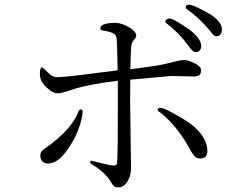

<svg xmlns="http://www.w3.org/2000/svg" viewBox="-20 -812 1040 825"><path d="M151.4 -493.2Q151.4 -522.5 160.2 -522.5Q163.1 -522.5 184.6 -502Q205.1 -480.5 222.7 -480.5Q255.9 -480.5 361.3 -494.1Q465.8 -507.8 485.4 -509.8Q483.4 -629.9 481.4 -646Q479.5 -662.1 465.3 -669.4Q451.2 -676.8 418 -681.6Q411.1 -683.6 411.1 -689.5Q411.1 -713.9 477.5 -713.9Q506.8 -711.9 536.1 -693.8Q565.4 -675.8 565.4 -659.2Q565.4 -651.4 555.7 -640.6Q544.9 -628.9 543.5 -609.4Q542 -589.8 540 -514.6Q660.2 -529.3 697.3 -539.1Q733.4 -547.9 745.1 -550.8Q755.9 -553.7 772.5 -553.7Q789.1 -553.7 816.4 -540Q843.8 -526.4 843.8 -510.7Q843.8 -495.1 836.4 -489.3Q829.1 -483.4 810.5 -483.4L714.8 -485.4Q709 -485.4 540 -469.7Q539.1 -439.5 539.1 -385.7L543 -88.9Q543 -56.6 527.3 -31.7Q511.7 -6.8 488.3 -6.8Q476.6 -6.8 470.7 -11.2Q464.8 -15.6 457 -29.3Q449.2 -42 442.4 -50.8Q416 -82 371.1 -108.4Q367.2 -110.4 367.2 -116.2Q367.2 -121.1 374 -121.1L414.1 -111.3Q455.1 -100.6 468.8 -100.6Q482.4 -100.6 483.4 -113.3Q486.3 -162.1 486.3 -317.4V-464.8Q344.7 -448.2 268.6 -419.9Q243.2 -411.1 225.1 -411.1Q207 -411.1 179.2 -437Q151.4 -462.9 151.4 -493.2ZM153.3 -143.6Q153.3 -159.2 165 -168Q176.8 -176.8 202.1 -195.3Q293 -265.6 318.4 -335.9Q321.3 -341.8 328.1 -341.8Q335 -341.8 335 -332Q335 -303.7 315.4 -252.4Q295.9 -201.2 259.8 -155.3Q223.6 -109.4 186.5 -109.4Q170.9 -109.4 162.1 -118.7Q153.3 -127.9 153.3 -143.6ZM657.2 -339.8Q657.2 -348.6 669.9 -348.6Q682.6 -348.6 728 -323.7Q773.4 -298.8 802.2 -277.3Q831.1 -255.9 851.1 -225.6Q871.1 -195.3 871.1 -163.1Q871.1 -130.9 839.8 -130.9Q824.2 -130.9 816.4 -140.6Q803.7 -155.3 795.9 -170.9Q788.1 -185.5 785.2 -190.4Q727.5 -286.1 660.2 -335Q657.2 -337.9 657.2 -339.8ZM690.4 -720.7Q690.4 -724.6 695.3 -728.5Q700.2 -732.4 710 -732.4Q719.7 -732.4 758.8 -708Q797.9 -683.6 810.5 -670.9Q844.7 -640.6 844.7 -613.3Q844.7 -602.5 837.9 -595.2Q831.1 -587.9 823.2 -587.9Q815.4 -587.9 809.1 -592.3Q802.7 -596.7 789.1 -616.2Q749 -670.9 694.3 -712.9Q690.4 -715.8 690.4 -720.7ZM778.3 -781.2Q778.3 -792 792 -792Q805.7 -792 845.2 -771.5Q884.8 -751 898.4 -740.2Q933.6 -711.9 933.6 -685.5Q933.6 -658.2 911.1 -656.2Q901.4 -656.2 894 -664.6Q886.7 -672.9 878.9 -683.6Q837.9 -733.4 782.2 -773.4Q778.3 -776.4 778.3 -781.2Z"/></svg>

Font: GenEi Koburi Mincho v6
Style: Regular
Weight: 400
Designer: o_tamon (Modified)
Foundry: o_tamon / Adobe Systems Incorporated
Version: Version 6.1